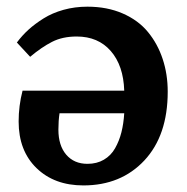

<svg xmlns="http://www.w3.org/2000/svg" viewBox="-20 -545 563 578"><path d="M231 13.2Q143.6 13.2 89.8 -39.1Q36.1 -91.3 36.1 -179.2Q36.1 -226.6 47.9 -272H354Q351.6 -347.7 313.5 -391.4Q275.4 -435.1 210.9 -435.1Q168 -435.1 136.5 -418.9Q105 -402.8 70.8 -374L30.8 -417Q46.4 -438 65.7 -455.6Q85 -473.1 111.1 -489.5Q137.2 -505.9 171.1 -515.4Q205.1 -524.9 243.2 -524.9Q302.7 -524.9 349.6 -504.4Q396.5 -483.9 425.5 -448.5Q454.6 -413.1 469.7 -367.4Q484.9 -321.8 484.9 -269Q484.9 -137.2 414.6 -62Q344.2 13.2 231 13.2ZM243.2 -51.8Q271.5 -51.8 292.7 -64.2Q314 -76.7 326.4 -98.6Q338.9 -120.6 345.5 -146.7Q352.1 -172.9 354 -204.1H159.2Q155.8 -181.2 155.8 -154.8Q155.8 -106.9 179.4 -79.3Q203.1 -51.8 243.2 -51.8Z"/></svg>

Font: Literata Book SemiBold
Style: Regular
Weight: 600
Designer: Latin by Veronika Burian and Jose Scaglione. Greek by Irene Vlachou. Cyrillic by Vera Evstafieva
Foundry: TypeTogether
Version: Version 2.003;PS 002.003;hotconv 1.0.88;makeotf.lib2.5.64775